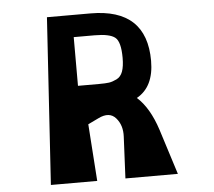

<svg xmlns="http://www.w3.org/2000/svg" viewBox="-57 -912 1081 970"><g transform="rotate(-5 484.0 -427.0)"><path d="M633 -404Q696 -348 733 -234L806 -4H540L550 -215Q553 -273 520.5 -310Q488 -347 431 -319L377 -293L397 -4H162L216 -850H437Q721 -850 721 -585Q721 -453 633 -404ZM448 -738H342V-491H448Q482 -491 499.5 -493.5Q517 -496 538.5 -506.5Q560 -517 569.5 -543Q579 -569 579 -612Q579 -694 551.5 -716Q524 -738 448 -738Z"/></g></svg>

Font: OpenDyslexic
Style: Bold
Weight: 800
Designer: Abbie Gonzalez
Version: Version 0.920;hotconv 1.0.109;makeotfexe 2.5.65596